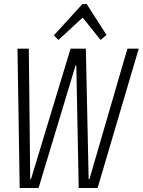

<svg xmlns="http://www.w3.org/2000/svg" viewBox="-20 -945 718 966"><path d="M68 -700H125L132 -44H136L335 -700H412L426 -44H430L621 -700H678L471 1H376L364 -615H360L174 1H79ZM251 -767 395 -925H416L516 -769L486 -744L391 -863H403L274 -744Z"/></svg>

Font: Pathway Extreme Condensed Thin
Style: Italic
Weight: 250
Width: 3
Italic angle: -8°
Version: Version 1.001;gftools[0.9.26]